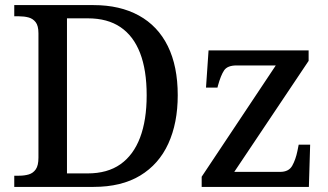

<svg xmlns="http://www.w3.org/2000/svg" viewBox="-20 -734 1289 754"><path d="M36 0V-44H55Q76 -44 93 -49Q110 -54 120.5 -69Q131 -84 131 -115V-603Q131 -633 120 -647Q109 -661 92 -665.5Q75 -670 55 -670H36V-714H347Q451 -714 525.5 -673Q600 -632 639 -553Q678 -474 678 -360Q678 -251 641 -170Q604 -89 530.5 -44.5Q457 0 347 0ZM324 -53Q402 -53 453 -89Q504 -125 530 -193.5Q556 -262 556 -360Q556 -459 530 -526Q504 -593 453 -627.5Q402 -662 325 -662H243V-53ZM772 0V-40L1063 -477H909Q873 -477 860 -457.5Q847 -438 836 -398L834 -390H789L799 -536H1192V-495L900 -59H1080Q1114 -59 1127.5 -83Q1141 -107 1148 -141L1153 -166H1198L1193 0Z"/></svg>

Font: ET Text
Style: Regular
Weight: 470
Designer: Monotype Design Team
Foundry: Monotype Imaging Inc.
Version: Version 2.009